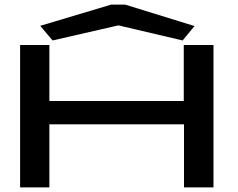

<svg xmlns="http://www.w3.org/2000/svg" viewBox="-20 -820 1040 840"><path d="M210 -643 498 -709 779 -643 831 -706 527 -800H467L156 -707ZM68 0H196V-276H785V0H914V-623H784V-378H196V-623H68Z"/></svg>

Font: Inconsolata UltraExpanded
Style: Bold
Weight: 700
Width: 9
Monospace: yes
Designer: Raph Levien, Cyreal, Brenton Simpson
Foundry: Raph Levien, Cyreal, Google
Version: Version 3.100